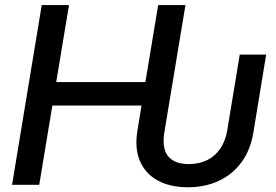

<svg xmlns="http://www.w3.org/2000/svg" viewBox="-20 -748 1118 777"><path d="M740.7 9.8Q668 9.8 617.9 -17.8Q567.9 -45.4 546.1 -96.7Q524.4 -147.9 536.1 -218.8L552.7 -320.8H191.9L138.7 0H28.8L148.9 -727.5H259.3L207.5 -416H568.4L620.1 -727.5H730.5L645.5 -214.8Q634.3 -148.9 659.9 -116.5Q685.5 -84 744.1 -84Q786.1 -84 818.6 -100.1Q851.1 -116.2 871.8 -147Q892.6 -177.7 899.9 -222.2L950.2 -526.9H1057.1L1005.4 -211.9Q993.7 -140.6 957 -91.1Q920.4 -41.5 865 -15.9Q809.6 9.8 740.7 9.8Z"/></svg>

Font: Inter 24pt Medium
Style: Italic
Weight: 500
Italic angle: -9.3988°
Designer: Rasmus Andersson
Foundry: rsms
Version: Version 4.001;git-66647c0bb